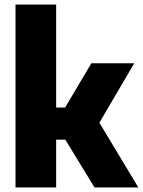

<svg xmlns="http://www.w3.org/2000/svg" viewBox="-20 -828 631 848"><path d="M48.5 0V-808H228V-353H267.5L383.5 -548.5H573L419 -286L591 0H397.5L268.5 -211H228V0Z"/></svg>

Font: Encode Sans SmCnd XBd
Style: Regular
Weight: 800
Width: 4
Designer: Multiple Designers
Foundry: Impallari Type
Version: Version 3.002; ttfautohint (v1.8.3) -l 8 -r 50 -G 200 -x 14 